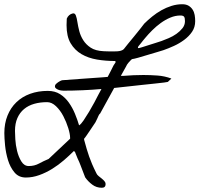

<svg xmlns="http://www.w3.org/2000/svg" viewBox="-34 -886 933 898"><path d="M223.6 -486.3Q225.6 -493.2 237.3 -501Q249 -508.8 255.9 -510.7Q301.8 -513.7 350.1 -517.6Q398.4 -521.5 446.3 -524.4L469.7 -526.4Q477.5 -541 484.4 -554.7Q495.1 -575.2 497.1 -580.1Q498 -582 502 -587.4Q505.9 -592.8 506.8 -594.7L505.9 -595.7V-600.6Q460.9 -600.6 419.9 -607.4Q378.9 -614.3 347.2 -632.8Q315.4 -651.4 296.4 -683.6Q277.3 -715.8 277.3 -768.6Q277.3 -771.5 277.8 -783.2Q278.3 -794.9 278.3 -798.8Q282.2 -808.6 289.6 -814.9Q296.9 -821.3 306.6 -823.2Q316.4 -825.2 320.8 -813.5Q325.2 -801.8 328.1 -782.2Q331.1 -762.7 336.9 -740.2Q342.8 -717.8 355.5 -697.8Q368.2 -677.7 390.1 -663.1Q412.1 -648.4 450.2 -646.5Q452.1 -646.5 463.4 -646Q474.6 -645.5 481.4 -645.5Q487.3 -645.5 496.1 -645.5Q504.9 -645.5 514.2 -646Q523.4 -646.5 531.7 -648.9Q540 -651.4 544.9 -656.2Q549.8 -663.1 564 -680.2Q578.1 -697.3 593.3 -715.8Q608.4 -734.4 622.1 -751.5Q635.7 -768.6 640.6 -775.4Q657.2 -792 677.7 -808.6Q698.2 -825.2 720.7 -837.9Q743.2 -850.6 768.1 -858.4Q793 -866.2 818.4 -866.2Q835.9 -866.2 847.7 -859.4Q859.4 -852.5 866.7 -841.3Q874 -830.1 876.5 -815.9Q878.9 -801.8 878.9 -787.1Q878.9 -758.8 864.3 -737.3Q849.6 -715.8 827.1 -699.2Q804.7 -682.6 778.8 -670.9Q752.9 -659.2 730.5 -651.4Q722.7 -648.4 701.7 -642.6Q680.7 -636.7 657.2 -629.4Q633.8 -622.1 612.8 -616.2Q591.8 -610.4 583 -609.4Q575.2 -602.5 566.9 -592.8Q558.6 -583 555.7 -575.2L531.2 -531.2H543Q591.8 -535.2 636.7 -535.2Q669.9 -535.2 703.1 -532.7Q736.3 -530.3 767.6 -518.6L751 -502.9L733.4 -500Q716.8 -498 689.9 -495.1Q663.1 -492.2 629.9 -488.8Q596.7 -485.4 562.5 -481.4Q530.3 -478.5 500 -474.6L434.6 -355.5Q434.6 -355.5 433.1 -354Q431.6 -352.5 430.7 -351.6L426.8 -344.7Q424.8 -338.9 421.4 -332.5Q418 -326.2 415.5 -320.3Q413.1 -314.5 412.1 -313.5Q409.2 -309.6 401.9 -298.3Q394.5 -287.1 386.2 -274.9Q377.9 -262.7 370.6 -252Q363.3 -241.2 359.4 -237.3V-232.4Q366.2 -207 371.6 -189Q377 -170.9 382.8 -154.3Q388.7 -137.7 396.5 -119.1Q404.3 -100.6 417 -75.2Q419.9 -68.4 427.2 -62.5Q434.6 -56.6 441.9 -50.8Q449.2 -44.9 454.6 -38.6Q460 -32.2 460 -25.4Q460 -7.8 442.4 -7.8Q417 -7.8 397.5 -22.5Q377.9 -37.1 364.3 -56.6Q362.3 -62.5 356 -78.1Q349.6 -93.8 343.3 -111.3Q336.9 -128.9 329.1 -144.5L320.3 -166Q319.3 -169.9 317.4 -173.8Q315.4 -177.7 311.5 -179.7Q291 -159.2 265.1 -136.7Q239.3 -114.3 210 -96.2Q180.7 -78.1 149.4 -66.9Q118.2 -55.7 86.9 -55.7Q53.7 -55.7 33.7 -79.6Q13.7 -103.5 3.4 -137.2Q-6.8 -170.9 -10.3 -206.1Q-13.7 -241.2 -13.7 -263.7Q-13.7 -308.6 1 -345.2Q15.6 -381.8 42.5 -407.7Q69.3 -433.6 106.9 -447.3Q144.5 -460.9 189.5 -460.9Q222.7 -460.9 246.6 -445.8Q270.5 -430.7 287.6 -406.7Q304.7 -382.8 316.4 -354.5Q328.1 -326.2 335.9 -299.8Q344.7 -304.7 356.9 -322.8Q369.1 -340.8 382.3 -362.8Q395.5 -384.8 407.2 -406.7Q418.9 -428.7 425.8 -442.4Q428.7 -447.3 439.5 -467.8Q439.5 -468.8 440.4 -469.7Q397.5 -465.8 351.6 -463.9Q305.7 -461.9 262.7 -461.9Q258.8 -461.9 251.5 -462.9Q244.1 -463.9 237.3 -466.8Q230.5 -469.7 226.1 -474.1Q221.7 -478.5 223.6 -486.3ZM36.1 -273.4Q36.1 -261.7 37.6 -234.9Q39.1 -208 45.9 -180.2Q52.7 -152.3 65.9 -130.9Q79.1 -109.4 100.6 -109.4Q127 -109.4 148.4 -121.1Q169.9 -132.8 193.4 -142.6L293.9 -237.3V-241.2Q293.9 -258.8 285.2 -287.1Q276.4 -315.4 262.2 -342.8Q248 -370.1 228 -389.2Q208 -408.2 186.5 -408.2Q153.3 -408.2 126 -400.4Q98.6 -392.6 78.6 -376Q58.6 -359.4 47.4 -334Q36.1 -308.6 36.1 -273.4ZM809.6 -813.5Q786.1 -813.5 762.7 -803.7Q739.3 -793.9 717.8 -778.3Q696.3 -762.7 677.7 -744.1Q659.2 -725.6 645.5 -709Q641.6 -705.1 635.7 -697.3Q629.9 -689.5 624.5 -683.1Q619.1 -676.8 615.2 -671.9L611.3 -666V-661.1H616.2Q617.2 -661.1 629.9 -665Q642.6 -668.9 659.2 -674.3Q675.8 -679.7 693.4 -685.1Q710.9 -690.4 721.7 -694.3Q735.4 -699.2 754.9 -707.5Q774.4 -715.8 791 -727.5Q807.6 -739.3 819.3 -753.9Q831.1 -768.6 831.1 -787.1Q831.1 -802.7 826.7 -808.1Q822.3 -813.5 809.6 -813.5Z"/></svg>

Font: Cedarville Cursive
Style: Regular
Weight: 400
Designer: Kimberly Geswein
Foundry: Kimberly Geswein
Version: Version 1.001 2010